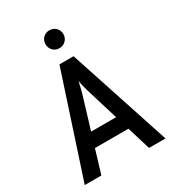

<svg xmlns="http://www.w3.org/2000/svg" viewBox="-213 -1027 1041 1147"><g transform="rotate(-30 308.0 -453.0)"><path d="M29.5 0 259 -700H356.5L586.5 0H473L325.5 -483.5Q323.5 -490.5 320 -503.8Q316.5 -517 313 -531.5Q309.5 -546 308 -557.5Q305.5 -546 302.2 -531.5Q299 -517 295.8 -503.8Q292.5 -490.5 290.5 -483.5L144 0ZM167 -161 196.5 -257.5H419.5L449 -161ZM308 -783.5Q282 -783.5 264.5 -801.2Q247 -819 247 -845Q247 -871.5 264.5 -889Q282 -906.5 308 -906.5Q334.5 -906.5 352.2 -889Q370 -871.5 370 -845Q370 -819 352.2 -801.2Q334.5 -783.5 308 -783.5Z"/></g></svg>

Font: Overpass Mono Light SemiBold
Style: Regular
Weight: 600
Monospace: yes
Version: Version 4.000